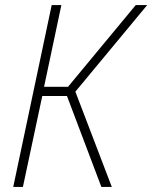

<svg xmlns="http://www.w3.org/2000/svg" viewBox="-20 -734 598 754"><path d="M32 0H70L146 -357H243L378 0H419L276 -374L558 -714H513L247 -393H153L221 -714H183Z"/></svg>

Font: Noto Sans SemiCondensed ExtraLight
Style: Italic
Weight: 200
Width: 4
Italic angle: -12°
Designer: Monotype Design Team
Foundry: Monotype Imaging Inc.
Version: Version 2.013